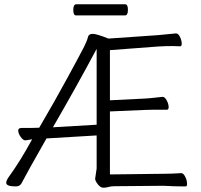

<svg xmlns="http://www.w3.org/2000/svg" viewBox="-20 -866 940 896"><path d="M742 -55Q780 -55 825 -58H826Q836 -58 844.5 -41Q853 -24 853 -8Q853 4 846 4Q792 4 743 1L515 3Q498 3 486.5 6.5Q475 10 462 10Q449 10 436.5 -6Q424 -22 424 -32L431 -80V-234L197 -220Q102 -53 80 -10Q72 4 54 4Q9 4 9 -13Q9 -23 20 -39Q74 -113 130 -216Q106 -212 99 -211H98Q88 -211 76.5 -227Q65 -243 65 -258Q65 -269 83 -269H126Q147 -269 163 -270Q234 -391 296.5 -506Q359 -621 373 -649Q387 -677 391 -695Q395 -708 413 -708Q431 -708 486 -686L717 -702Q740 -704 763.5 -706.5Q787 -709 800 -710H802Q812 -710 820 -693.5Q828 -677 828 -662Q828 -650 821 -650L785 -651Q750 -651 718 -649L493 -632V-398L655 -406Q676 -407 700.5 -410Q725 -413 738 -414H739Q749 -414 758 -397.5Q767 -381 767 -366Q767 -354 759 -354H700Q673 -354 656 -353L493 -346V-52ZM227 -272 431 -284V-638Q341 -469 227 -272ZM563 -794H335Q322 -794 322 -820Q322 -846 336 -846H564Q577 -846 577 -820Q577 -794 563 -794Z"/></svg>

Font: Moon Stars Kai T Light
Style: Regular
Weight: 300
Designer: GuiWonder
Version: Version 1.101